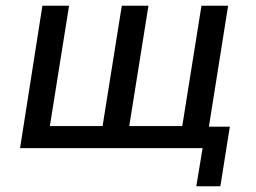

<svg xmlns="http://www.w3.org/2000/svg" viewBox="-20 -517 892 670"><path d="M665 133 687 0H50L128 -497H221L154 -77H338L405 -497H498L431 -77H616L683 -497H776L709 -75H782L749 133Z"/></svg>

Font: Nunito Sans 7pt SemiCondensed Medium
Style: Italic
Weight: 500
Width: 4
Italic angle: -9°
Designer: Vernon Adams
Foundry: Vernon Adams
Version: Version 3.101;gftools[0.9.27]